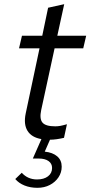

<svg xmlns="http://www.w3.org/2000/svg" viewBox="-20 -659 432 918"><path d="M159 239Q125 239 97.5 228Q70 217 53 197L84 167Q113 199 157 199Q190 199 209.5 184Q229 169 229 144Q229 123 212 111Q195 99 165 99H137L178 6Q131 -2 111.5 -33.5Q92 -65 103 -117L169 -428H71L85 -488H182L210 -622L287 -639L254 -488H392L378 -428H241L177 -133Q168 -91 183 -73Q198 -55 244 -55Q256 -55 267.5 -57Q279 -59 300 -65L286 0Q269 4 251.5 6.5Q234 9 219 9L194 66Q232 70 253.5 88.5Q275 107 275 138Q275 166 259.5 189Q244 212 218 225.5Q192 239 159 239Z"/></svg>

Font: Red Hat Text
Style: Italic
Weight: 300
Italic angle: -12°
Designer: Pentagram, MCKL
Foundry: Pentagram, MCKL
Version: Version 1.023